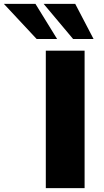

<svg xmlns="http://www.w3.org/2000/svg" viewBox="-153 -965 536 985"><path d="M82 0V-705H281V0ZM222 -765 71 -945H233L327 -765ZM35 -765 -133 -945H29L140 -765Z"/></svg>

Font: Nunito Sans 10pt SemiExpanded Black
Style: Regular
Weight: 900
Width: 6
Designer: Vernon Adams
Foundry: Vernon Adams
Version: Version 3.101;gftools[0.9.27]